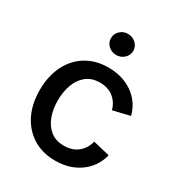

<svg xmlns="http://www.w3.org/2000/svg" viewBox="-181 -877 938 1008"><g transform="rotate(30 288.5 -373.0)"><path d="M301.8 11.2Q224.6 11.2 167.5 -23.9Q110.4 -59.1 78.6 -122.3Q46.9 -185.5 46.9 -270Q46.9 -355 78.6 -418.7Q110.4 -482.4 167.5 -517.6Q224.6 -552.7 301.8 -552.7Q386.7 -552.7 448.5 -510Q510.3 -467.3 530.3 -391.6L428.2 -367.2Q417 -409.7 384.5 -435.8Q352.1 -461.9 302.2 -461.9Q252.9 -461.9 220.5 -436Q188 -410.2 172.1 -366.5Q156.2 -322.8 156.2 -270Q156.2 -217.8 172.1 -174.6Q188 -131.3 220.5 -105.5Q252.9 -79.6 302.2 -79.6Q353 -79.6 386.2 -106.7Q419.4 -133.8 430.2 -178.2L531.7 -153.8Q511.7 -76.7 449.7 -32.7Q387.7 11.2 301.8 11.2ZM301.8 -629.4Q273.9 -629.4 254.2 -647.9Q234.4 -666.5 234.4 -692.9Q234.4 -719.7 254.2 -738.3Q273.9 -756.8 301.8 -756.8Q329.6 -756.8 349.6 -738.3Q369.6 -719.7 369.6 -692.9Q369.6 -666.5 349.6 -647.9Q329.6 -629.4 301.8 -629.4Z"/></g></svg>

Font: Inter Medium
Style: Regular
Weight: 500
Designer: Rasmus Andersson
Foundry: rsms
Version: Version 4.001;git-9221beed3